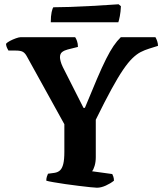

<svg xmlns="http://www.w3.org/2000/svg" viewBox="-20 -878 759 898"><path d="M433.5 0Q425.5 0 402 -2.5Q378.5 -5 347.5 -8.8Q316.5 -12.5 285.5 -17Q254.5 -21.5 230 -25.8Q205.5 -30 196.5 -33Q196.5 -43 199.2 -51.8Q202 -60.5 204.5 -65.5L234.5 -69.5Q251 -72 261 -81.5Q271 -91 276 -111.5Q281 -132 281 -168V-297L105.5 -614.5Q97.5 -629.5 87 -635.5Q76.5 -641.5 54 -641.5H19.5Q17 -645.5 13 -653.8Q9 -662 8 -673Q13 -679.5 26.2 -686.5Q39.5 -693.5 54.2 -698.8Q69 -704 76 -704H331.5Q336 -698 340.2 -686Q344.5 -674 344.5 -658.5L296.5 -646.5Q281 -642.5 270.8 -634.8Q260.5 -627 260.5 -610Q260.5 -603.5 263.5 -591.5Q266.5 -579.5 273.5 -565L370.5 -373.5H377Q410 -454 433.8 -509.5Q457.5 -565 476.2 -602.2Q495 -639.5 511.2 -663.2Q527.5 -687 545 -704H707Q711.5 -696.5 715.2 -685.5Q719 -674.5 719 -663.5L677.5 -650.5Q656.5 -644 638 -634.5Q619.5 -625 599.5 -605.8Q579.5 -586.5 555.8 -551.8Q532 -517 501 -460.2Q470 -403.5 428 -318V-143Q428 -120.5 422.5 -102.2Q417 -84 410.5 -77L505 -64Q507 -61 510 -52.2Q513 -43.5 513 -33Q497 -20 474.8 -10Q452.5 0 433.5 0ZM217.5 -774Q217.5 -803 221.5 -821.3Q225.6 -839.6 229.6 -844Q262 -844 306.5 -845.5Q351 -847 397 -849.5Q443 -852 480 -854.5Q517 -857 534.7 -858L545.5 -849Q544.5 -823.1 540.5 -802.6Q536.5 -782 533.5 -774Z"/></svg>

Font: Texturina Medium
Style: Regular
Weight: 500
Designer: Guillermo Torres Carreño
Foundry: Omnibus-Type
Version: Version 1.003